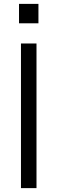

<svg xmlns="http://www.w3.org/2000/svg" viewBox="-20 -969 296 989"><path d="M88 0V-745H168V0ZM78 -849V-949H178V-849Z"/></svg>

Font: Kosmopol Plus Jakarta Sans
Style: Regular
Weight: 400
Designer: Gumpita Rahayu
Foundry: Tokotype
Version: Version 2.006